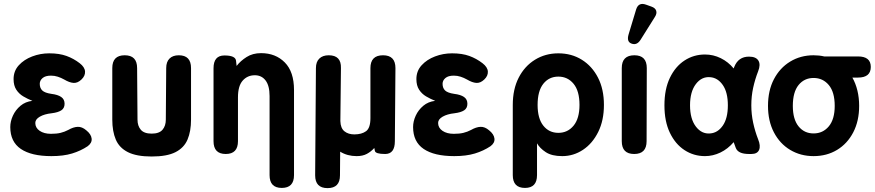

<svg xmlns="http://www.w3.org/2000/svg" viewBox="-20 -794 4510 990"><path d="M245 11Q142 11 87.5 -26Q33 -63 33 -139Q33 -168 46.5 -197.5Q60 -227 85.5 -248.5Q111 -270 147 -274Q122 -284 100 -297Q78 -310 64 -331.5Q50 -353 50 -386Q50 -428 77 -457.5Q104 -487 146 -503Q188 -519 234 -519Q286 -519 323 -505.5Q360 -492 391 -468Q417 -448 418.5 -425.5Q420 -403 400 -384Q380 -365 359 -366.5Q338 -368 311 -384Q295 -393 278 -398.5Q261 -404 243 -404Q214 -404 199.5 -391.5Q185 -379 185 -362Q185 -340 198 -327.5Q211 -315 245 -310Q278 -306 295.5 -294Q313 -282 313 -259Q313 -236 296 -225Q279 -214 246 -210Q209 -206 185.5 -192.5Q162 -179 162 -160Q162 -135 184.5 -119.5Q207 -104 243 -104Q272 -104 292.5 -109Q313 -114 332 -124Q358 -139 380.5 -140Q403 -141 425 -122Q450 -102 452.5 -79.5Q455 -57 432 -40Q396 -16 351.5 -2.5Q307 11 245 11Z M762 13Q684 13 639.5 -9.5Q595 -32 577 -74.5Q559 -117 559 -177V-443Q559 -509 623 -509Q687 -509 687 -443L689 -177Q689 -145 706 -125Q723 -105 762 -105Q801 -105 818 -125Q835 -145 835 -177L837 -443Q837 -475 854 -492Q871 -509 902 -509Q965 -509 965 -443V-177Q965 -117 947 -74.5Q929 -32 885 -9.5Q841 13 762 13Z M1144 0Q1081 0 1081 -66V-442Q1081 -508 1137 -508Q1194 -508 1197 -481L1200 -454Q1220 -480 1251.5 -500Q1283 -520 1326 -520Q1401 -520 1448.5 -472Q1496 -424 1496 -330V109Q1496 175 1433 175Q1370 175 1370 109V-299Q1370 -352 1349.5 -379Q1329 -406 1294 -406Q1256 -406 1231.5 -378.5Q1207 -351 1207 -292V-66Q1207 0 1144 0Z M1669 176Q1605 176 1605 110L1609 -443Q1609 -475 1626.5 -492Q1644 -509 1675 -509Q1740 -509 1738 -443L1735 -170Q1736 -133 1756 -117Q1776 -101 1807 -101Q1845 -101 1867.5 -117.5Q1890 -134 1890 -185V-443Q1890 -509 1955 -509Q2019 -509 2019 -443L2016 -66Q2016 0 1966 0Q1916 0 1913 -16L1910 -31Q1893 -12 1871.5 -0.5Q1850 11 1819 11Q1771 11 1734 -12L1733 110Q1733 176 1669 176Z M2322 11Q2219 11 2164.5 -26Q2110 -63 2110 -139Q2110 -168 2123.5 -197.5Q2137 -227 2162.5 -248.5Q2188 -270 2224 -274Q2199 -284 2177 -297Q2155 -310 2141 -331.5Q2127 -353 2127 -386Q2127 -428 2154 -457.5Q2181 -487 2223 -503Q2265 -519 2311 -519Q2363 -519 2400 -505.5Q2437 -492 2468 -468Q2494 -448 2495.5 -425.5Q2497 -403 2477 -384Q2457 -365 2436 -366.5Q2415 -368 2388 -384Q2372 -393 2355 -398.5Q2338 -404 2320 -404Q2291 -404 2276.5 -391.5Q2262 -379 2262 -362Q2262 -340 2275 -327.5Q2288 -315 2322 -310Q2355 -306 2372.5 -294Q2390 -282 2390 -259Q2390 -236 2373 -225Q2356 -214 2323 -210Q2286 -206 2262.5 -192.5Q2239 -179 2239 -160Q2239 -135 2261.5 -119.5Q2284 -104 2320 -104Q2349 -104 2369.5 -109Q2390 -114 2409 -124Q2435 -139 2457.5 -140Q2480 -141 2502 -122Q2527 -102 2529.5 -79.5Q2532 -57 2509 -40Q2473 -16 2428.5 -2.5Q2384 11 2322 11Z M2687 175Q2624 175 2624 109V-253Q2624 -334 2654.5 -393.5Q2685 -453 2738.5 -486Q2792 -519 2859 -519Q2927 -519 2980 -486Q3033 -453 3063.5 -393.5Q3094 -334 3094 -253Q3094 -173 3064.5 -113.5Q3035 -54 2986 -21.5Q2937 11 2879 11Q2825 11 2794 -9.5Q2763 -30 2749 -55V109Q2749 175 2687 175ZM2859 -109Q2907 -109 2937.5 -146Q2968 -183 2968 -253Q2968 -325 2937.5 -362Q2907 -399 2859 -399Q2811 -399 2781.5 -362Q2752 -325 2752 -253Q2752 -183 2781.5 -146Q2811 -109 2859 -109Z M3250 0Q3186 0 3186 -66V-443Q3186 -509 3251 -509Q3315 -509 3315 -443L3314 -66Q3314 0 3250 0ZM3283 -589Q3264 -559 3237 -569Q3210 -578 3221 -616L3260 -745Q3272 -784 3311 -770L3339 -760Q3359 -753 3363.5 -738.5Q3368 -724 3357 -707Z M3615 11Q3557 11 3509.5 -20Q3462 -51 3434 -109.5Q3406 -168 3406 -251Q3406 -334 3434 -392.5Q3462 -451 3509.5 -482Q3557 -513 3615 -513Q3658 -513 3696.5 -494Q3735 -475 3763 -441Q3764 -443 3764.5 -445Q3765 -447 3766 -449Q3787 -502 3842 -502Q3878 -502 3890.5 -481.5Q3903 -461 3889 -426Q3873 -385 3863.5 -341.5Q3854 -298 3854 -251Q3854 -205 3863.5 -161Q3873 -117 3889 -76Q3903 -42 3894 -21Q3885 0 3854 0H3842Q3786 0 3774 -31Q3769 -46 3763 -61Q3733 -26 3694.5 -7.5Q3656 11 3615 11ZM3642 -106Q3681 -109 3707 -146.5Q3733 -184 3733 -251Q3733 -318 3707 -355.5Q3681 -393 3642 -396Q3598 -400 3568 -360.5Q3538 -321 3538 -251Q3538 -181 3568 -141.5Q3598 -102 3642 -106Z M4175 11Q4108 11 4054.5 -21Q4001 -53 3970.5 -111.5Q3940 -170 3940 -248Q3940 -327 3970.5 -385.5Q4001 -444 4054.5 -476.5Q4108 -509 4175 -509Q4204 -509 4230 -503H4404Q4470 -503 4470 -449Q4470 -394 4404 -394H4375Q4392 -364 4401 -327Q4410 -290 4410 -248Q4410 -170 4379.5 -111.5Q4349 -53 4296 -21Q4243 11 4175 11ZM4175 -106Q4223 -106 4253.5 -142.5Q4284 -179 4284 -248Q4284 -319 4253.5 -355.5Q4223 -392 4175 -392Q4127 -392 4097.5 -355.5Q4068 -319 4068 -248Q4068 -179 4097.5 -142.5Q4127 -106 4175 -106Z"/></svg>

Font: Zen Maru Gothic Black
Style: Regular
Weight: 900
Designer: Yoshimichi Ohira
Foundry: Positype
Version: Version 1.001